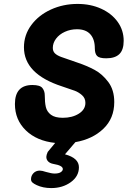

<svg xmlns="http://www.w3.org/2000/svg" viewBox="-20 -729 666 978"><path d="M249 -485Q249 -468 259.5 -457.5Q270 -447 291.5 -439Q313 -431 375 -410Q423 -394 462 -373Q501 -352 531.5 -311.5Q562 -271 562 -209Q562 -126 506.5 -73Q451 -20 364 -5L311 57Q382 76 382 123Q382 169 340.5 199Q299 229 241 229Q199 229 167 214Q152 207 145 200.5Q138 194 138 184Q138 166 150.5 153Q163 140 183 140Q194 140 215 147Q243 155 258 155Q279 155 289.5 148Q300 141 300 132Q300 114 252 106Q235 103 225.5 93.5Q216 84 216 70Q216 61 223 45L261 -1Q167 -11 111.5 -65Q56 -119 56 -199Q56 -296 145 -296Q184 -296 196 -280.5Q208 -265 208 -244Q208 -208 213.5 -184Q219 -160 239.5 -144.5Q260 -129 300 -129Q348 -129 381.5 -150Q415 -171 415 -205Q415 -229 398 -244Q381 -259 361.5 -266.5Q342 -274 296 -289Q102 -352 102 -488Q102 -551 139.5 -601.5Q177 -652 239.5 -680.5Q302 -709 375 -709Q442 -709 495.5 -684.5Q549 -660 579.5 -617.5Q610 -575 610 -521Q610 -475 588 -453.5Q566 -432 521 -432Q486 -432 474.5 -444Q463 -456 463 -483Q463 -529 440 -554.5Q417 -580 372 -580Q339 -580 310.5 -567Q282 -554 265.5 -532Q249 -510 249 -485Z"/></svg>

Font: Mali
Style: Bold Italic
Weight: 700
Italic angle: -10°
Version: Version 1.000; ttfautohint (v1.6)